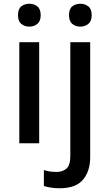

<svg xmlns="http://www.w3.org/2000/svg" viewBox="-20 -764 584 1024"><path d="M137 -744Q161 -744 179 -730Q197 -716 197 -683Q197 -651 179 -636.5Q161 -622 137 -622Q111 -622 93.5 -636.5Q76 -651 76 -683Q76 -716 93.5 -730Q111 -744 137 -744ZM189 -539V0H83V-539ZM348 -683Q348 -716 365.5 -730Q383 -744 409 -744Q433 -744 451 -730Q469 -716 469 -683Q469 -651 451 -636.5Q433 -622 409 -622Q383 -622 365.5 -636.5Q348 -651 348 -683ZM298 240Q272 240 250.5 236.5Q229 233 214 228V143Q230 148 246 150.5Q262 153 282 153Q313 153 334 135.5Q355 118 355 69V-539H461V74Q461 149 422.5 194.5Q384 240 298 240Z"/></svg>

Font: Noto Sans Gurmukhi UI Medium
Style: Regular
Weight: 500
Designer: Jelle Bosma - Monotype Design Team
Foundry: Monotype Imaging Inc.
Version: Version 2.004; ttfautohint (v1.8.4.7-5d5b)